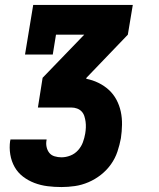

<svg xmlns="http://www.w3.org/2000/svg" viewBox="-20 -550 640 775"><path d="M228 205Q199 205 171.5 201.5Q144 198 119 188.5Q94 179 73 163Q52 147 39 124Q26 101 21.5 73.5Q17 46 21 18Q22 17 22 16Q22 15 22 13H168Q168 14 168 14.5Q168 15 168 15Q165 29 168 43Q171 57 179 67Q187 77 200.5 81Q214 85 228 85Q246 85 264 78Q282 71 295 56.5Q308 42 314.5 24.5Q321 7 324 -11Q326 -23 326.5 -35Q327 -47 325.5 -58.5Q324 -70 320.5 -81Q317 -92 309.5 -100Q302 -108 291 -112Q280 -116 268 -116H133L152 -236L320 -410H206L193 -330H81L114 -530H516L496 -410L329 -236L328 -232Q354 -227 377.5 -215.5Q401 -204 419.5 -187Q438 -170 450 -147.5Q462 -125 467.5 -99.5Q473 -74 472.5 -46.5Q472 -19 468 8Q463 35 454 62Q445 89 428 113Q411 137 387.5 155.5Q364 174 337 185.5Q310 197 282.5 201Q255 205 228 205Z"/></svg>

Font: Iosevka Curly Slab HvExObl
Style: Regular
Weight: 900
Width: 7
Italic angle: -9°
Monospace: yes
Designer: Belleve Invis
Foundry: Belleve Invis
Version: Version 11.1.0; ttfautohint (v1.8.3)